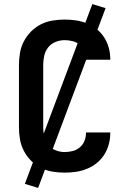

<svg xmlns="http://www.w3.org/2000/svg" viewBox="-20 -839 640 942"><path d="M297 8Q267 8 237 3Q207 -2 180.5 -15.5Q154 -29 132.5 -50.5Q111 -72 97 -99Q83 -126 78 -155.5Q73 -185 73 -215V-520Q73 -550 78 -579.5Q83 -609 97 -636Q111 -663 132.5 -684.5Q154 -706 180.5 -719.5Q207 -733 237 -738Q267 -743 297 -743Q325 -743 352.5 -739Q380 -735 406 -724.5Q432 -714 454 -696.5Q476 -679 491 -655.5Q506 -632 513.5 -605Q521 -578 521 -550V-546H402V-548Q402 -568 394.5 -587Q387 -606 371.5 -619Q356 -632 336.5 -637Q317 -642 297 -642Q274 -642 252 -633Q230 -624 216 -606Q202 -588 197 -565.5Q192 -543 192 -520V-215Q192 -192 197 -169.5Q202 -147 216 -129Q230 -111 252 -102Q274 -93 297 -93Q317 -93 336.5 -98Q356 -103 371.5 -116Q387 -129 394.5 -148Q402 -167 402 -187V-189H521V-185Q521 -157 513.5 -130Q506 -103 491 -79.5Q476 -56 454 -38.5Q432 -21 406 -10.5Q380 0 352.5 4Q325 8 297 8ZM167 83 102 63 433 -819 498 -799Z"/></svg>

Font: Iosevka Extended
Style: Bold
Weight: 700
Width: 7
Monospace: yes
Designer: Belleve Invis
Foundry: Belleve Invis
Version: Version 32.5.0; ttfautohint (v1.8.4)